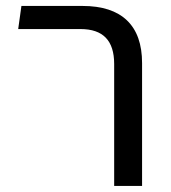

<svg xmlns="http://www.w3.org/2000/svg" viewBox="-20 -613 563 633"><path d="M356.4 0V-402.1Q356.4 -460 328.8 -488.6Q301.2 -517.2 245.5 -517.2H40L50.6 -593.4H252Q348.9 -593.4 398.6 -545.8Q448.4 -498.1 448.4 -405.1V0Z"/></svg>

Font: Noto Sans Hebrew Light
Style: Regular
Weight: 100
Version: Version 3.000